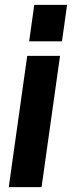

<svg xmlns="http://www.w3.org/2000/svg" viewBox="-20 -570 340 790"><path d="M16 200 92 -340H227L151 200ZM100 -400 121 -550H256L235 -400Z"/></svg>

Font: Mohave Light
Style: Bold Italic
Weight: 700
Italic angle: -8°
Version: Version 2.003